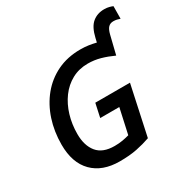

<svg xmlns="http://www.w3.org/2000/svg" viewBox="-194 -1034 1174 1208"><g transform="rotate(-30 393.0 -430.0)"><path d="M333 9.8Q207.5 9.8 137.2 -61.3Q66.9 -132.3 66.9 -264.2Q66.9 -358.9 94.2 -442.4Q121.6 -525.9 173.6 -589.4Q225.6 -652.8 299.8 -688.7Q374 -724.6 468.3 -724.6Q500 -724.6 527.6 -720.5Q555.2 -716.3 580.6 -710L587.4 -739.3Q604 -811 639.2 -839.8Q674.3 -868.7 724.6 -868.7Q744.6 -868.7 760.3 -864.5Q775.9 -860.4 785.6 -856L784.7 -765.1Q773.9 -769 762.2 -771.7Q750.5 -774.4 736.8 -774.4Q713.9 -774.4 700 -760Q686 -745.6 677.7 -711.4L645 -578.1Q598.1 -599.6 554.4 -611.8Q510.7 -624 464.4 -624Q399.9 -624 348.4 -595.9Q296.9 -567.9 260.7 -518.8Q224.6 -469.7 205.6 -406.5Q186.5 -343.3 186.5 -272.5Q186.5 -188.5 226.6 -139.4Q266.6 -90.3 353 -90.3Q385.3 -90.3 411.4 -95Q437.5 -99.6 460 -106L500 -288.1H361.3L382.8 -387.2H634.8L557.6 -28.3Q510.7 -11.7 457.8 -1Q404.8 9.8 333 9.8Z"/></g></svg>

Font: Open Sans SemiBold
Style: Italic
Weight: 600
Italic angle: -12°
Designer: Monotype Design Team
Foundry: Monotype Imaging Inc.
Version: Version 3.003; ttfautohint (v1.8.4)